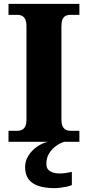

<svg xmlns="http://www.w3.org/2000/svg" viewBox="-20 -734 455 994"><path d="M24 0V-57H72Q84 -57 94 -62Q104 -67 110.5 -79.5Q117 -92 117 -113V-598Q117 -621 110.5 -634Q104 -647 94 -652Q84 -657 72 -657H24V-714H391V-657H342Q329 -657 319 -651.5Q309 -646 303.5 -633.5Q298 -621 298 -598V-114Q298 -93 304 -80.5Q310 -68 320 -62.5Q330 -57 342 -57H391V0ZM264 240Q187 240 148.5 213.5Q110 187 110 130Q110 99 127 72Q144 45 171 26Q198 7 228 0H313Q292 6 270.5 21.5Q249 37 234.5 60Q220 83 220 115Q220 141 239.5 152.5Q259 164 289 164Q303 164 318.5 162Q334 160 352 156V224Q342 229 325 232.5Q308 236 291.5 238Q275 240 264 240Z"/></svg>

Font: Noto Serif Bengali ExtraBold
Style: Regular
Weight: 800
Designer: Juan Bruce, Universal Thirst, Indian Type Foundry and the Monotype Design Team.
Foundry: Monotype Imaging Inc.
Version: Version 2.003